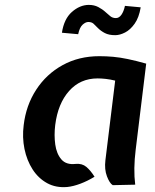

<svg xmlns="http://www.w3.org/2000/svg" viewBox="-20 -758 634 786"><path d="M255.5 7.5Q209 11.5 173 -8.2Q137 -28 113.5 -64.5Q90 -101 80.2 -148.2Q70.5 -195.5 77 -246Q86.5 -326.5 128 -390.5Q169.5 -454.5 236 -491.2Q302.5 -528 387 -528Q415 -528 443 -525.5Q471 -523 503.5 -516.2Q536 -509.5 578.5 -497.5L535.5 -145.5Q530.5 -105.5 530 -69.8Q529.5 -34 533.5 -2L441.5 0Q428.5 -8 417.8 -36.2Q407 -64.5 411.5 -102L451.5 -428Q431 -433 412.8 -435Q394.5 -437 379.5 -437Q308.5 -437 262.8 -385.5Q217 -334 206 -246Q201 -204.5 206.2 -166.5Q211.5 -128.5 231.2 -105.5Q251 -82.5 289.5 -87Q316 -89.5 333.5 -74.8Q351 -60 367 -34.5Q338.5 -17 309.2 -6Q280 5 255.5 7.5ZM300 -618 233.5 -624Q242 -680.5 274.2 -709Q306.5 -737.5 343 -738Q365.5 -738 382.2 -729.2Q399 -720.5 412 -708.5Q422.5 -699 431.8 -691.5Q441 -684 454.5 -684Q467.5 -684 477 -697.5Q486.5 -711 491.5 -734L556 -728Q549 -686 531.2 -661Q513.5 -636 492 -625Q470.5 -614 451.5 -614Q426 -614 409.5 -622.5Q393 -631 381 -643Q370.5 -654 362.8 -661Q355 -668 341.5 -668Q330.5 -668 318.2 -657Q306 -646 300 -618Z"/></svg>

Font: Expletus Sans SemiBold
Style: Italic
Weight: 600
Italic angle: -7°
Version: Version 7.500